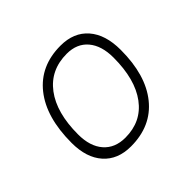

<svg xmlns="http://www.w3.org/2000/svg" viewBox="-132 -684 851 851"><g transform="rotate(-45 293.0 -258.5)"><path d="M245.1 9.8Q162.6 9.8 116.2 -42.5Q69.8 -94.7 69.8 -187.5Q69.8 -347.7 141.4 -437.5Q212.9 -527.3 339.8 -527.3Q422.9 -527.3 469.2 -474.1Q515.6 -420.9 515.6 -325.2Q515.6 -167.5 444.1 -78.9Q372.6 9.8 245.1 9.8ZM254.9 -35.2Q355.5 -35.2 412.1 -111.3Q468.8 -187.5 468.8 -323.7Q468.8 -398.4 433.3 -440.4Q397.9 -482.4 334 -482.4Q231.9 -482.4 174.3 -406Q116.7 -329.6 116.7 -193.8Q116.7 -119.1 153.3 -77.1Q189.9 -35.2 254.9 -35.2Z"/></g></svg>

Font: Cascadia Mono ExtraLight
Style: Italic
Weight: 200
Italic angle: -10°
Monospace: yes
Designer: Aaron Bell
Foundry: Saja Typeworks
Version: Version 2404.023; ttfautohint (v1.8.4)